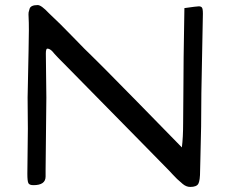

<svg xmlns="http://www.w3.org/2000/svg" viewBox="-20 -728 909 758"><path d="M90 -220 89 -343Q94 -575 94 -608.5Q94 -642 93 -658Q92 -674 93 -679.5Q94 -685 97 -694Q102 -708 129 -708Q143 -708 173 -676Q215 -637 269 -581Q323 -525 339 -510.5Q355 -496 519.5 -328.5Q684 -161 698 -146Q703 -186 703 -242L704 -368Q704 -476 708 -696Q757 -703 765 -703Q773 -703 777 -698.5Q781 -694 781 -674L775 -361Q775 -228 771 -96L770 -55Q770 -15 763 -2.5Q756 10 731 10Q715 10 700.5 -2.5Q686 -15 679 -21.5Q672 -28 662 -39Q652 -50 648 -54L546 -158Q293 -416 246.5 -462.5Q200 -509 195 -515.5Q190 -522 186 -526Q176 -536 167 -536Q161 -536 161 -517L163 -343L160 -56V-31Q160 3 112 3Q96 3 92 -5Q88 -13 88 -42Z"/></svg>

Font: Cagliostro
Style: Regular
Weight: 400
Designer: Matthew Desmond
Foundry: Matthew Desmond
Version: Version